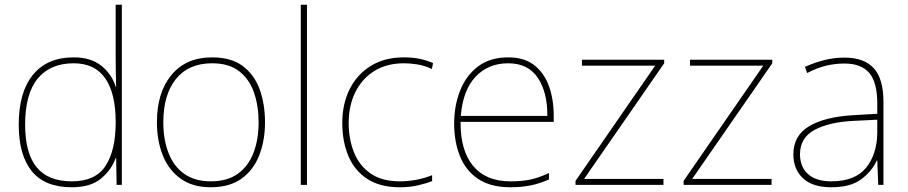

<svg xmlns="http://www.w3.org/2000/svg" viewBox="-20 -780 3830 810"><path d="M283 10Q169 10 114 -58Q59 -126 59 -254Q59 -391 119 -464.5Q179 -538 291 -538Q363 -538 407.5 -502.5Q452 -467 468 -414H470Q469 -448 468.5 -480Q468 -512 468 -543V-760H494V0H472L470 -113H468Q450 -63 406 -26.5Q362 10 283 10ZM283 -15Q383 -15 425.5 -80.5Q468 -146 468 -263V-266Q468 -386 424 -449.5Q380 -513 291 -513Q192 -513 139 -448.5Q86 -384 86 -254Q86 -134 134.5 -74.5Q183 -15 283 -15Z M1098 -264Q1098 -187 1073.5 -124.5Q1049 -62 998.5 -26Q948 10 869 10Q793 10 742.5 -26Q692 -62 667 -124Q642 -186 642 -264Q642 -390 703.5 -464Q765 -538 875 -538Q955 -538 1004 -501.5Q1053 -465 1075.5 -403Q1098 -341 1098 -264ZM669 -264Q669 -191 691 -134.5Q713 -78 757.5 -46.5Q802 -15 869 -15Q939 -15 983.5 -47Q1028 -79 1049.5 -135.5Q1071 -192 1071 -264Q1071 -333 1051.5 -389.5Q1032 -446 989 -479.5Q946 -513 875 -513Q776 -513 722.5 -447Q669 -381 669 -264Z M1275 0H1249V-760H1275Z M1667 10Q1583 10 1529 -25.5Q1475 -61 1449.5 -122.5Q1424 -184 1424 -261Q1424 -342 1455.5 -404.5Q1487 -467 1545 -502.5Q1603 -538 1684 -538Q1720 -538 1749.5 -532Q1779 -526 1807 -514L1802 -489Q1772 -503 1742.5 -508Q1713 -513 1684 -513Q1612 -513 1560 -481Q1508 -449 1479.5 -392Q1451 -335 1451 -261Q1451 -193 1473.5 -137Q1496 -81 1543.5 -48Q1591 -15 1667 -15Q1703 -15 1738.5 -22Q1774 -29 1803 -41V-16Q1778 -6 1743 2Q1708 10 1667 10Z M2124 -538Q2192 -538 2234 -505Q2276 -472 2296 -416.5Q2316 -361 2316 -291V-266H1923Q1922 -145 1976 -80Q2030 -15 2133 -15Q2181 -15 2215.5 -22Q2250 -29 2296 -50V-23Q2258 -6 2219.5 2Q2181 10 2133 10Q2050 10 1997.5 -25Q1945 -60 1920.5 -121Q1896 -182 1896 -259Q1896 -334 1921 -397.5Q1946 -461 1996.5 -499.5Q2047 -538 2124 -538ZM2124 -513Q2040 -513 1986.5 -456.5Q1933 -400 1924 -291H2289Q2290 -390 2249 -451.5Q2208 -513 2124 -513Z M2779 0H2408V-17L2744 -503H2435V-528H2782V-513L2444 -25H2779Z M3235 0H2864V-17L3200 -503H2891V-528H3238V-513L2900 -25H3235Z M3543 -537Q3625 -537 3666 -492.5Q3707 -448 3707 -350V0H3685L3681 -103H3679Q3658 -57 3613 -23.5Q3568 10 3487 10Q3408 10 3367.5 -28Q3327 -66 3327 -129Q3327 -208 3393.5 -247.5Q3460 -287 3578 -294L3681 -300V-343Q3681 -433 3647 -472.5Q3613 -512 3543 -512Q3503 -512 3465.5 -503Q3428 -494 3385 -472L3376 -498Q3416 -516 3457.5 -526.5Q3499 -537 3543 -537ZM3580 -270Q3478 -265 3416.5 -232Q3355 -199 3355 -129Q3355 -76 3389 -45.5Q3423 -15 3487 -15Q3587 -15 3633.5 -72Q3680 -129 3681 -220V-275Z"/></svg>

Font: Noto Sans Bengali UI Thin
Style: Regular
Weight: 100
Designer: Jelle Bosma - Monotype Design Team
Foundry: Monotype Imaging Inc.
Version: Version 2.003; ttfautohint (v1.8.4.7-5d5b)